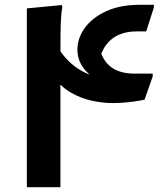

<svg xmlns="http://www.w3.org/2000/svg" viewBox="-20 -781 695 801"><path d="M617 -462 583 -365Q583 -365 564 -361.5Q545 -358 515 -354.5Q485 -351 451 -351Q408 -351 362.5 -361Q317 -371 276 -394.5Q235 -418 204 -461L232 -485V0H92V-746L238 -760L240 -752Q237 -736 235 -710Q233 -684 232.5 -637.5Q232 -591 232 -509L215 -595Q237 -554 269 -523.5Q301 -493 340 -475.5Q379 -458 422 -455L505 -416Q444 -420 399 -441.5Q354 -463 328.5 -497Q303 -531 303 -574Q303 -621 333 -663.5Q363 -706 421.5 -733.5Q480 -761 564 -761H622V-750L590 -650H550Q509 -650 477 -636.5Q445 -623 423 -594Q401 -565 391 -517L393 -598Q400 -539 437 -506.5Q474 -474 540 -474H617Z"/></svg>

Font: Kufam SemiBold
Style: Italic
Weight: 600
Italic angle: -11°
Designer: Artur Schmal
Foundry: Original Type
Version: Version 1.301; ttfautohint (v1.8.3)